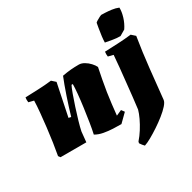

<svg xmlns="http://www.w3.org/2000/svg" viewBox="-195 -891 1300 1302"><g transform="rotate(-30 454.5 -240.0)"><path d="M510 12Q482 12 446 10.5Q410 9 374.5 2.5Q339 -4 312 -20Q320 -55 328 -105.5Q336 -156 343.5 -210.5Q351 -265 355.5 -312.5Q360 -360 360 -388H350Q341 -371 327 -332.5Q313 -294 297.5 -246.5Q282 -199 269 -154.5Q256 -110 250 -80L242 0H40L29 -15Q37 -58 45 -111.5Q53 -165 59.5 -221.5Q66 -278 71 -330Q76 -382 77 -422L37 -432Q34 -452 37 -470Q88 -472 140 -474Q192 -476 243 -482L272 -456L220 -204L239 -200Q247 -228 258.5 -264.5Q270 -301 283 -339.5Q296 -378 308.5 -412Q321 -446 331 -470Q369 -477 398 -479.5Q427 -482 461 -482Q481 -482 502.5 -469.5Q524 -457 541 -438.5Q558 -420 566 -403Q557 -360 548.5 -314.5Q540 -269 533 -225Q527 -182 521.5 -139.5Q516 -97 512 -53L555 -72L572 -49ZM575 218Q568 211 561 202.5Q554 194 548 184L551 172Q575 145 596.5 111Q618 77 634 43Q650 9 657 -17Q662 -58 668 -109.5Q674 -161 679 -213Q686 -273 691 -328.5Q696 -384 699 -421L659 -431Q656 -451 659 -469Q710 -471 763 -473.5Q816 -476 867 -482L896 -456Q877 -339 864.5 -221.5Q852 -104 840 13Q838 30 817 53.5Q796 77 764 102.5Q732 128 696.5 151.5Q661 175 629 193Q597 211 575 218ZM689 -523Q689 -541 692.5 -570.5Q696 -600 701 -627.5Q706 -655 708 -667Q709 -670 721 -677.5Q733 -685 746 -691.5Q759 -698 761 -698Q769 -698 791.5 -697Q814 -696 841.5 -692.5Q869 -689 893 -679Q894 -647 882 -607.5Q870 -568 847 -534Q836 -527 825 -521Q814 -515 803 -508Q773 -508 745 -513Q717 -518 689 -523Z"/></g></svg>

Font: Labrada Black
Style: Italic
Weight: 900
Italic angle: -7°
Designer: Mercedes Jáuregui
Foundry: Omnibus-Type Team
Version: Version 1.000; ttfautohint (v1.8.4.7-5d5b)